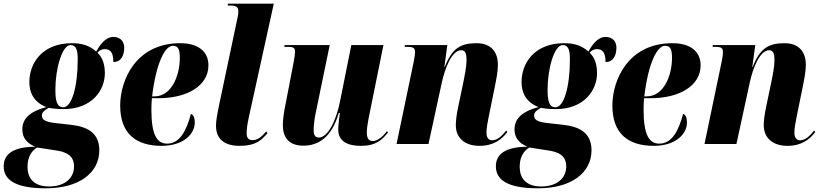

<svg xmlns="http://www.w3.org/2000/svg" viewBox="-99 -780 4453 1040"><path d="M149 240C330 240 439 156 439 34C439 -59 376 -94 285 -104L196 -114C147 -120 128 -131 128 -154C128 -169 137 -180 165 -196C178 -193 209 -189 245 -189C401 -189 469 -293 469 -384C469 -451 444 -479 429 -495C442 -509 454 -514 468 -514C498 -514 515 -497 515 -444C561 -444 574 -486 574 -522C574 -553 555 -580 515 -580C470 -580 440 -532 422 -501C384 -535 342 -546 291 -546C126 -546 60 -434 60 -336C60 -279 83 -227 152 -200C54 -174 22 -131 22 -79C22 -36 43 -6 92 15C-29 15 -79 56 -79 121C-79 193 -18 240 149 240ZM244 -199C208 -199 201 -237 201 -295C201 -407 237 -536 283 -536C314 -536 322 -508 322 -458C322 -308 289 -199 244 -199ZM167 230C80 230 50 181 50 124C50 71 71 38 102 19L199 34C265 43 302 65 302 122C302 185 252 230 167 230Z M776 10C899 10 956 -58 956 -115C956 -147 947 -159 935 -163C910 -68 873 -2 806 -2C753 -2 721 -46 721 -186C721 -195 722 -236 724 -248H759C916 -248 1030 -316 1030 -426C1030 -501 975 -546 877 -546C638 -546 552 -347 552 -208C552 -56 638 10 776 10ZM738 -258H725C746 -436 794 -532 837 -532C865 -532 875 -515 875 -467C875 -370 830 -258 738 -258Z M1198 10C1286 10 1316 -19 1350 -59L1343 -68C1322 -44 1300 -21 1270 -21C1247 -21 1237 -32 1237 -60C1237 -76 1240 -106 1249 -146L1384 -760H1136L1134 -750H1151C1189 -750 1192 -734 1192 -716C1192 -704 1188 -684 1184 -667L1089 -217C1076 -154 1071 -124 1071 -99C1071 -26 1118 10 1198 10Z M1856 10C1937 10 1971 -22 2003 -63L1997 -70C1976 -41 1946 -16 1920 -16C1899 -16 1888 -30 1888 -61C1888 -80 1891 -105 1897 -136L1978 -536H1804L1744 -237C1723 -127 1677 -35 1628 -35C1610 -35 1600 -46 1600 -75C1600 -94 1603 -131 1611 -168L1687 -536H1442L1441 -526H1463C1496 -526 1499 -517 1499 -498C1499 -487 1497 -473 1491 -440L1447 -212C1440 -178 1433 -134 1433 -103C1433 -43 1459 9 1544 9C1627 9 1698 -37 1736 -168H1742C1740 -158 1733 -98 1733 -79C1733 -34 1758 10 1856 10Z M2498 10C2576 10 2620 -26 2649 -65L2643 -73C2628 -55 2601 -20 2567 -20C2548 -20 2536 -34 2536 -61C2536 -88 2542 -116 2549 -152L2582 -314C2589 -349 2598 -394 2598 -429C2598 -491 2568 -546 2482 -546C2396 -546 2349 -518 2310 -417H2308L2324 -536H2094L2093 -526H2112C2146 -526 2149 -514 2149 -497C2149 -483 2145 -462 2142 -446L2049 0H2222L2294 -332C2312 -414 2349 -508 2400 -508C2427 -508 2428 -476 2428 -452C2428 -420 2418 -370 2413 -345L2383 -202C2374 -159 2370 -126 2370 -101C2370 -33 2419 10 2498 10Z M2815 240C2996 240 3105 156 3105 34C3105 -59 3042 -94 2951 -104L2862 -114C2813 -120 2794 -131 2794 -154C2794 -169 2803 -180 2831 -196C2844 -193 2875 -189 2911 -189C3067 -189 3135 -293 3135 -384C3135 -451 3110 -479 3095 -495C3108 -509 3120 -514 3134 -514C3164 -514 3181 -497 3181 -444C3227 -444 3240 -486 3240 -522C3240 -553 3221 -580 3181 -580C3136 -580 3106 -532 3088 -501C3050 -535 3008 -546 2957 -546C2792 -546 2726 -434 2726 -336C2726 -279 2749 -227 2818 -200C2720 -174 2688 -131 2688 -79C2688 -36 2709 -6 2758 15C2637 15 2587 56 2587 121C2587 193 2648 240 2815 240ZM2910 -199C2874 -199 2867 -237 2867 -295C2867 -407 2903 -536 2949 -536C2980 -536 2988 -508 2988 -458C2988 -308 2955 -199 2910 -199ZM2833 230C2746 230 2716 181 2716 124C2716 71 2737 38 2768 19L2865 34C2931 43 2968 65 2968 122C2968 185 2918 230 2833 230Z M3442 10C3565 10 3622 -58 3622 -115C3622 -147 3613 -159 3601 -163C3576 -68 3539 -2 3472 -2C3419 -2 3387 -46 3387 -186C3387 -195 3388 -236 3390 -248H3425C3582 -248 3696 -316 3696 -426C3696 -501 3641 -546 3543 -546C3304 -546 3218 -347 3218 -208C3218 -56 3304 10 3442 10ZM3404 -258H3391C3412 -436 3460 -532 3503 -532C3531 -532 3541 -515 3541 -467C3541 -370 3496 -258 3404 -258Z M4166 10C4244 10 4288 -26 4317 -65L4311 -73C4296 -55 4269 -20 4235 -20C4216 -20 4204 -34 4204 -61C4204 -88 4210 -116 4217 -152L4250 -314C4257 -349 4266 -394 4266 -429C4266 -491 4236 -546 4150 -546C4064 -546 4017 -518 3978 -417H3976L3992 -536H3762L3761 -526H3780C3814 -526 3817 -514 3817 -497C3817 -483 3813 -462 3810 -446L3717 0H3890L3962 -332C3980 -414 4017 -508 4068 -508C4095 -508 4096 -476 4096 -452C4096 -420 4086 -370 4081 -345L4051 -202C4042 -159 4038 -126 4038 -101C4038 -33 4087 10 4166 10Z"/></svg>

Font: Noto Serif Display Condensed Black
Style: Italic
Weight: 900
Width: 3
Italic angle: -12°
Designer: Monotype Design Team
Foundry: Monotype Imaging Inc.
Version: Version 2.009